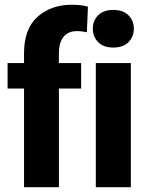

<svg xmlns="http://www.w3.org/2000/svg" viewBox="-20 -777 628 797"><path d="M79.8 0H224.6V-460.7L224.4 -471.2V-553.5Q224.4 -600.8 244 -624.4Q263.7 -647.9 298.6 -647.9Q310.1 -647.9 320.7 -646.5Q331.3 -645 340.6 -643.1L345 -749.5Q331.3 -753.4 314 -755.4Q296.6 -757.3 277.8 -757.3Q191.9 -757.3 135.9 -707.3Q79.8 -657.2 79.8 -556.6ZM11.5 -409.4H316.7V-515.1H154.1H135.3H11.5ZM377.7 0H523.2V-515.1H377.7ZM365.2 -658Q365.2 -624.8 387.2 -602.2Q409.2 -579.6 450.2 -579.6Q491.5 -579.6 513.5 -602.2Q535.6 -624.8 535.6 -658Q535.6 -690.9 513.5 -713.4Q491.5 -735.8 450.4 -735.8Q409.4 -735.8 387.3 -713.4Q365.2 -690.9 365.2 -658Z"/></svg>

Font: Roboto Flex
Style: Regular
Weight: 400
Designer: Berlow after Robertson
Foundry: Google
Version: Version 3.200;gftools[0.9.32]